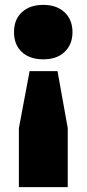

<svg xmlns="http://www.w3.org/2000/svg" viewBox="-20 -578 356 788"><path d="M101.5 -286H216L258 -52.5V190H57.5V-52ZM158 -558Q212.5 -558 245 -527.5Q277.5 -497 277.5 -446Q277.5 -396 245.5 -365.2Q213.5 -334.5 158 -334.5Q102 -334.5 69.8 -364.5Q37.5 -394.5 37.5 -446Q37.5 -498.5 70.2 -528.2Q103 -558 158 -558Z"/></svg>

Font: Encode Sans SC Condensed Thin ExtraBold
Style: Regular
Weight: 800
Version: Version 3.002